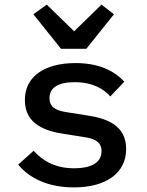

<svg xmlns="http://www.w3.org/2000/svg" viewBox="-20 -802 640 834"><path d="M355 -590 475 -740 421 -782 302 -666 183 -782 125 -740 245 -590ZM301 12C442 12 528 -51 528 -155C528 -261 438 -289 356 -301L274 -314C231 -320 195 -332 195 -376C195 -421 233 -445 304 -445C385 -445 432 -414 459 -383L520 -447C473 -498 404 -528 308 -528C176 -528 88 -472 88 -367C88 -261 179 -232 260 -220L342 -207C386 -201 421 -189 421 -145C421 -94 373 -71 303 -71C226 -71 171 -98 126 -147L59 -87C108 -27 190 12 301 12Z"/></svg>

Font: IBM Plex Mono Medm
Style: Regular
Weight: 500
Monospace: yes
Designer: Mike Abbink, Paul van der Laan, Pieter van Rosmalen
Foundry: Bold Monday
Version: Version 2.004